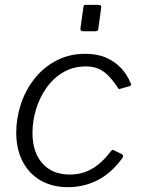

<svg xmlns="http://www.w3.org/2000/svg" viewBox="-20 -762 580 792"><path d="M332 -540Q382 -540 418 -524Q454 -508 479 -481.5Q504 -455 519 -419Q522 -414 521 -411.5Q520 -409 516 -407L474 -395Q471 -394 468.5 -396.5Q466 -399 463 -405Q443 -434 424 -452.5Q405 -471 383.5 -479.5Q362 -488 335 -488Q282 -488 241 -464Q200 -440 171.5 -399.5Q143 -359 128.5 -310.5Q114 -262 114 -213Q114 -134 155 -88Q196 -42 268 -42Q319 -42 360 -66Q401 -90 439 -140Q444 -146 450 -142L483 -126Q485 -125 487 -121Q489 -117 486 -112Q467 -85 443 -62Q419 -39 390.5 -23Q362 -7 329.5 1.5Q297 10 260 10Q195 10 147 -18Q99 -46 73 -96.5Q47 -147 47 -215Q47 -274 66 -332Q85 -390 122 -437Q159 -484 212 -512Q265 -540 332 -540ZM397 -728 386 -646Q385 -637 382 -635Q379 -633 370 -633H324Q316 -633 313.5 -636.5Q311 -640 312 -647L324 -732Q325 -739 326.5 -740.5Q328 -742 334 -742H387Q393 -742 396 -738.5Q399 -735 397 -728Z"/></svg>

Font: Libre Franklin Thin Light
Style: Italic
Weight: 300
Italic angle: -8°
Version: Version 3.000